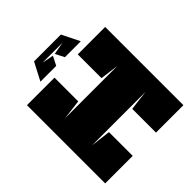

<svg xmlns="http://www.w3.org/2000/svg" viewBox="-205 -949 1109 1109"><g transform="rotate(-45 349.5 -394.5)"><path d="M30 -639H255V-445L132 -430H560L445 -445V-639H669V0H445V-194L568 -209H132L255 -194V0H30V-639ZM267 -749H431L353 -735L381 -680H511L457 -789H238L181 -680H310L338 -735Z"/></g></svg>

Font: Banana Brick
Style: Regular
Weight: 400
Designer: artmaker
Foundry: artmaker
Version: Version 4.000 2011 initial release